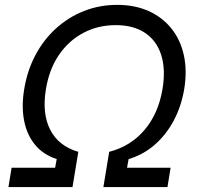

<svg xmlns="http://www.w3.org/2000/svg" viewBox="-20 -757 802 777"><path d="M14.2 0 26.9 -78.1H203.1L209.5 -113.3Q154.8 -130.9 121.6 -171.4Q88.4 -211.9 77.4 -269.8Q66.4 -327.6 78.1 -397Q90.3 -471.7 123.5 -534.2Q156.7 -596.7 206.8 -642.1Q256.8 -687.5 319.8 -712.4Q382.8 -737.3 454.1 -737.3Q525.4 -737.3 581.1 -712.4Q636.7 -687.5 673.3 -642.1Q710 -596.7 723.9 -534.2Q737.8 -471.7 725.6 -397Q713.9 -327.1 683.3 -269.5Q652.8 -211.9 606.4 -171.4Q560.1 -130.9 500.5 -113.3L494.1 -78.1H670.4L657.7 0H398.4L421.9 -142.6Q508.8 -165 564.9 -231.2Q621.1 -297.4 637.7 -397Q650.9 -477.5 632.1 -535.4Q613.3 -593.3 566.4 -624.3Q519.5 -655.3 448.2 -655.3Q377 -655.3 317.9 -624.3Q258.8 -593.3 219 -535.4Q179.2 -477.5 166 -397Q149.4 -297.9 183.3 -231.7Q217.3 -165.5 296.9 -142.6L273.4 0Z"/></svg>

Font: Inter 16pt
Style: Italic
Weight: 400
Italic angle: -9.3988°
Version: Version 4.001;git-66647c0bb